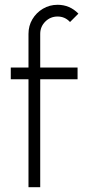

<svg xmlns="http://www.w3.org/2000/svg" viewBox="-20 -782 362 802"><path d="M148 -640.5V-500H304V-451H148V0H99V-451H25V-500H99V-640.5Q99 -674 115.2 -701.5Q131.5 -729 159.2 -745.5Q187 -762 220.5 -762Q271.5 -762 307.5 -725L272.5 -690Q251.5 -713 220.5 -713Q190.5 -713 169.2 -691.8Q148 -670.5 148 -640.5Z"/></svg>

Font: Urbanist ExtraLight
Style: Regular
Weight: 200
Designer: Corey Hu
Foundry: Corey Hu
Version: Version 1.330; ttfautohint (v1.8.4.7-5d5b)